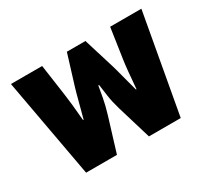

<svg xmlns="http://www.w3.org/2000/svg" viewBox="-108 -692 946 868"><g transform="rotate(-30 365.5 -258.5)"><path d="M119 0 25 -517H188L211 -355Q214 -335 218 -298Q222 -261 226 -213H229Q242 -260 251.5 -297.5Q261 -335 268 -358L317 -517H414L463 -358Q470 -335 479.5 -297.5Q489 -260 502 -213H505Q509 -261 512.5 -298Q516 -335 519 -355L543 -517H706L613 0H447L394 -176Q381 -220 376.5 -253Q372 -286 368 -314H364Q359 -286 353.5 -254.5Q348 -223 334 -176L280 0Z"/></g></svg>

Font: Noto Sans Thai UI ExtBd
Style: Regular
Weight: 800
Designer: Monotype Design Team
Foundry: Monotype Imaging Inc.
Version: Version 2.000